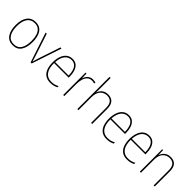

<svg xmlns="http://www.w3.org/2000/svg" viewBox="238 -1976 3202 3202"><g transform="rotate(45 1839.0 -375.0)"><path d="M457 -264Q457 -139 408 -64.5Q359 10 256 10Q155 10 104.5 -64.5Q54 -139 54 -265Q54 -393 107 -465.5Q160 -538 259 -538Q330 -538 373.5 -502.5Q417 -467 437 -405Q457 -343 457 -264ZM81 -265Q81 -150 124 -82.5Q167 -15 256 -15Q346 -15 388 -81.5Q430 -148 430 -264Q430 -336 413.5 -392Q397 -448 359 -480.5Q321 -513 259 -513Q171 -513 126 -447.5Q81 -382 81 -265Z M672 0 497 -528H524L651 -143Q661 -113 668.5 -88Q676 -63 683 -36H686Q694 -63 701 -87.5Q708 -112 718 -143L846 -528H873L697 0Z M1128 -538Q1190 -538 1228 -504.5Q1266 -471 1283.5 -416Q1301 -361 1301 -295V-269H956Q955 -146 1002.5 -80.5Q1050 -15 1141 -15Q1181 -15 1212 -23Q1243 -31 1282 -51V-23Q1250 -6 1216.5 2Q1183 10 1141 10Q1067 10 1020.5 -24.5Q974 -59 952 -120Q930 -181 930 -261Q930 -338 951.5 -401Q973 -464 1017 -501Q1061 -538 1128 -538ZM1128 -513Q1056 -513 1010.5 -457.5Q965 -402 957 -293H1275Q1275 -356 1259.5 -406Q1244 -456 1211.5 -484.5Q1179 -513 1128 -513Z M1608 -536Q1646 -536 1676 -525L1669 -501Q1655 -505 1640.5 -507.5Q1626 -510 1608 -510Q1560 -510 1528.5 -480Q1497 -450 1481.5 -400Q1466 -350 1466 -290V0H1440V-528H1462L1465 -420H1467Q1476 -449 1494 -475.5Q1512 -502 1540.5 -519Q1569 -536 1608 -536Z M1799 -495Q1799 -472 1798.5 -455.5Q1798 -439 1797 -420H1799Q1809 -449 1829.5 -476Q1850 -503 1884 -520.5Q1918 -538 1968 -538Q2042 -538 2083 -492.5Q2124 -447 2124 -353V0H2098V-351Q2098 -437 2063 -475Q2028 -513 1967 -513Q1895 -513 1847 -461.5Q1799 -410 1799 -301V0H1773V-760H1799Z M2456 -538Q2518 -538 2556 -504.5Q2594 -471 2611.5 -416Q2629 -361 2629 -295V-269H2284Q2283 -146 2330.5 -80.5Q2378 -15 2469 -15Q2509 -15 2540 -23Q2571 -31 2610 -51V-23Q2578 -6 2544.5 2Q2511 10 2469 10Q2395 10 2348.5 -24.5Q2302 -59 2280 -120Q2258 -181 2258 -261Q2258 -338 2279.5 -401Q2301 -464 2345 -501Q2389 -538 2456 -538ZM2456 -513Q2384 -513 2338.5 -457.5Q2293 -402 2285 -293H2603Q2603 -356 2587.5 -406Q2572 -456 2539.5 -484.5Q2507 -513 2456 -513Z M2937 -538Q2999 -538 3037 -504.5Q3075 -471 3092.5 -416Q3110 -361 3110 -295V-269H2765Q2764 -146 2811.5 -80.5Q2859 -15 2950 -15Q2990 -15 3021 -23Q3052 -31 3091 -51V-23Q3059 -6 3025.5 2Q2992 10 2950 10Q2876 10 2829.5 -24.5Q2783 -59 2761 -120Q2739 -181 2739 -261Q2739 -338 2760.5 -401Q2782 -464 2826 -501Q2870 -538 2937 -538ZM2937 -513Q2865 -513 2819.5 -457.5Q2774 -402 2766 -293H3084Q3084 -356 3068.5 -406Q3053 -456 3020.5 -484.5Q2988 -513 2937 -513Z M3443 -538Q3517 -538 3558 -494Q3599 -450 3599 -357V0H3573V-352Q3573 -437 3538.5 -475Q3504 -513 3443 -513Q3370 -513 3322 -462Q3274 -411 3274 -305V0H3248V-528H3269L3272 -416H3274Q3283 -446 3304 -474Q3325 -502 3359 -520Q3393 -538 3443 -538Z"/></g></svg>

Font: Noto Sans Lao Looped SemiCondensed Thin
Style: Regular
Weight: 100
Width: 4
Designer: Mark Frömberg, Ben Mitchell
Foundry: The Fontpad Ltd
Version: Version 1.002; ttfautohint (v1.8.4.7-5d5b)